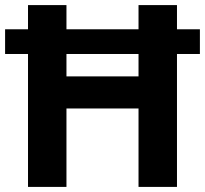

<svg xmlns="http://www.w3.org/2000/svg" viewBox="-20 -734 805 754"><path d="M90 0V-522H0V-619H90V-714H241V-619H524V-714H675V-619H765V-522H675V0H524V-308H241V0ZM241 -434H524V-522H241Z"/></svg>

Font: Noto Sans Hebrew
Style: Bold
Weight: 700
Designer: Monotype Design Team
Foundry: Monotype Imaging Inc.
Version: Version 2.003